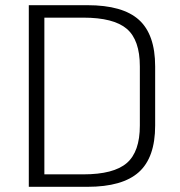

<svg xmlns="http://www.w3.org/2000/svg" viewBox="-20 -720 693 740"><path d="M91 -700H317Q453 -700 515.5 -643.5Q578 -587 578 -464V-236Q578 -113 515 -56.5Q452 0 317 0H91ZM138 -48H301Q418 -48 468.5 -91.5Q519 -135 519 -236V-464Q519 -566 468.5 -609Q418 -652 301 -652H138L151 -689V-10Z"/></svg>

Font: Pathway Extreme 28pt ExtraLight
Style: Regular
Weight: 250
Designer: Eduardo Rodriguez Tunni
Foundry: Eduardo Rodriguez Tunni
Version: Version 1.001;gftools[0.9.26]